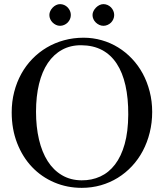

<svg xmlns="http://www.w3.org/2000/svg" viewBox="-20 -885 791 921"><path d="M527.8 -813Q527.8 -823.2 523.7 -832.8Q519.5 -842.3 512.5 -849.6Q505.4 -856.9 495.8 -861.1Q486.3 -865.2 476.1 -865.2Q466.3 -865.2 457 -860.6Q447.8 -856 440.4 -848.6Q433.1 -841.3 428.5 -832Q423.8 -822.8 423.8 -813Q423.8 -802.7 428 -793.5Q432.1 -784.2 439.5 -777.1Q446.8 -770 456.3 -765.6Q465.8 -761.2 476.1 -761.2Q486.3 -761.2 495.8 -765.4Q505.4 -769.5 512.5 -776.6Q519.5 -783.7 523.7 -793.2Q527.8 -802.7 527.8 -813ZM319.8 -813Q319.8 -823.2 315.7 -832.8Q311.5 -842.3 304.4 -849.6Q297.4 -856.9 287.8 -861.1Q278.3 -865.2 268.1 -865.2Q258.3 -865.2 249 -860.6Q239.7 -856 232.7 -848.6Q225.6 -841.3 221.2 -832Q216.8 -822.8 216.8 -813Q216.8 -802.7 220.9 -793.5Q225.1 -784.2 232.2 -777.1Q239.3 -770 248.5 -765.6Q257.8 -761.2 268.1 -761.2Q278.3 -761.2 287.8 -765.4Q297.4 -769.5 304.4 -776.6Q311.5 -783.7 315.7 -793.2Q319.8 -802.7 319.8 -813ZM710 -348.1Q710 -399.4 698 -446Q686 -492.7 664.6 -532.2Q643.1 -571.8 613 -603.5Q583 -635.3 546.4 -657.7Q509.8 -680.2 467.8 -692.1Q425.8 -704.1 380.9 -704.1Q332 -704.1 287.4 -691.9Q242.7 -679.7 204.3 -657Q166 -634.3 135 -602.3Q104 -570.3 82 -530.5Q60.1 -490.7 48.1 -444.1Q36.1 -397.5 36.1 -346.2Q36.1 -265.1 62.3 -198.2Q88.4 -131.3 133.8 -83.7Q179.2 -36.1 240.5 -10Q301.8 16.1 372.1 16.1Q419.9 16.1 463.6 3.7Q507.3 -8.8 544.9 -32Q582.5 -55.2 613 -87.9Q643.6 -120.6 665 -161.1Q686.5 -201.7 698.2 -249Q710 -296.4 710 -348.1ZM595.2 -335Q594.7 -253.4 578.1 -194.1Q561.5 -134.8 531.7 -95.9Q502 -57.1 460.9 -38.3Q419.9 -19.5 371.1 -20Q317.9 -20.5 277.1 -44.7Q236.3 -68.8 208.7 -112.1Q181.2 -155.3 167 -215.8Q152.8 -276.4 152.8 -349.1Q152.8 -422.9 167.2 -482.2Q181.6 -541.5 209.5 -582.8Q237.3 -624 277.8 -646.2Q318.4 -668.5 370.1 -668Q427.2 -667.5 469.5 -645Q511.7 -622.6 539.8 -579.8Q567.9 -537.1 581.8 -475.3Q595.7 -413.6 595.2 -335Z"/></svg>

Font: Galatia SIL
Style: Regular
Weight: 400
Designer: Development by SIL's NRSI team
Version: Version 2.1